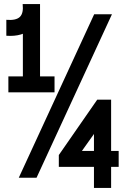

<svg xmlns="http://www.w3.org/2000/svg" viewBox="-20 -870 640 940"><path d="M11 -695V-773Q58 -769 77 -787Q96 -805 91 -850H175Q181 -775 136 -732Q91 -689 11 -695ZM21 -418V-496H247V-418ZM92 -433V-850H176V-433ZM72 0 441 -800H528L159 0ZM440 50V-53H268V-111L456 -382H524V-131H561V-53H524V50ZM381 -131H440V-214Z"/></svg>

Font: Victor Mono Thin
Style: Regular
Weight: 100
Monospace: yes
Designer: Rune Bjørnerås
Version: Version 1.561;gftools[0.9.30]